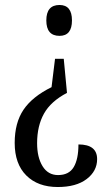

<svg xmlns="http://www.w3.org/2000/svg" viewBox="-20 -560 446 771"><path d="M269 -478Q269 -416 219 -416Q166 -416 166 -478Q166 -540 219 -540Q269 -540 269 -478ZM249 -187Q184 -153 156.5 -103.5Q129 -54 129 15Q129 72 151 107.5Q173 143 213 143Q257 143 276 111Q295 79 295 20Q370 20 370 79Q370 127 328 159Q286 191 212 191Q132 191 85.5 144.5Q39 98 39 14Q39 -67 74.5 -119.5Q110 -172 187 -210L201 -324H236Z"/></svg>

Font: Noto Serif Cond
Style: Regular
Weight: 400
Width: 3
Designer: Monotype Design Team
Foundry: Monotype Imaging Inc.
Version: Version 1.001